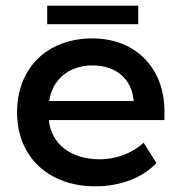

<svg xmlns="http://www.w3.org/2000/svg" viewBox="-20 -645 638 675"><path d="M146 -560H466V-625H146ZM40 -250C40 -94 150 10 315 10C407 10 483 -22 530 -72L485 -143C446 -108 392 -85 330 -85C229 -85 159 -140 152 -223H558V-255C558 -406 456 -510 305 -510C146 -510 40 -406 40 -250ZM153 -290C164 -366 223 -415 305 -415C388 -415 444 -367 450 -290Z"/></svg>

Font: Gully Medium
Style: Regular
Weight: 500
Designer: jaikishan Patel
Foundry: MagicType
Version: Version 1.000;Glyphs 3.2 (3242)